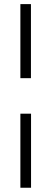

<svg xmlns="http://www.w3.org/2000/svg" viewBox="-20 -718 248 924"><path d="M129.4 -170.9V185.5H78.1V-170.9ZM128.9 -698.2V-341.8H78.1V-698.2Z"/></svg>

Font: Voltera Light
Style: Light
Weight: 300
Designer: Bernd Montag
Version: Version 1.301